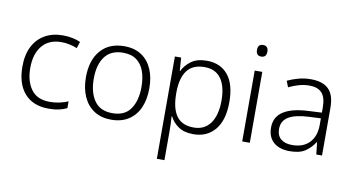

<svg xmlns="http://www.w3.org/2000/svg" viewBox="-88 -956 2611 1419"><g transform="rotate(10 1217.0 -246.5)"><path d="M301 10Q184 10 120.5 -62Q57 -134 57 -263Q57 -353 89 -415Q121 -477 178.5 -509.5Q236 -542 313 -542Q351 -542 385 -535Q419 -528 445 -516L429 -467Q402 -478 371 -484.5Q340 -491 312 -491Q217 -491 166.5 -430Q116 -369 116 -264Q116 -164 161 -102.5Q206 -41 301 -41Q340 -41 375 -49Q410 -57 438 -69V-18Q412 -5 378.5 2.5Q345 10 301 10Z M1009 -267Q1009 -183 981.5 -121Q954 -59 900.5 -24.5Q847 10 770 10Q696 10 643 -24Q590 -58 561.5 -120.5Q533 -183 533 -267Q533 -396 597 -469Q661 -542 774 -542Q850 -542 902.5 -507.5Q955 -473 982 -411Q1009 -349 1009 -267ZM592 -267Q592 -164 635.5 -101.5Q679 -39 771 -39Q864 -39 907 -102Q950 -165 950 -267Q950 -333 932 -384Q914 -435 875 -464Q836 -493 773 -493Q683 -493 637.5 -433Q592 -373 592 -267Z M1393 -542Q1495 -542 1552 -473Q1609 -404 1609 -269Q1609 -134 1549.5 -62Q1490 10 1387 10Q1317 10 1274 -20Q1231 -50 1211 -92H1207Q1209 -67 1210 -37.5Q1211 -8 1211 17V236H1154V-532H1201L1208 -433H1211Q1231 -476 1275 -509Q1319 -542 1393 -542ZM1385 -493Q1296 -493 1254 -437Q1212 -381 1211 -276V-266Q1211 -152 1252.5 -95.5Q1294 -39 1381 -39Q1463 -39 1506.5 -100.5Q1550 -162 1550 -270Q1550 -377 1508.5 -435Q1467 -493 1385 -493Z M1782 -729Q1821 -729 1821 -686Q1821 -642 1782 -642Q1743 -642 1743 -686Q1743 -729 1782 -729ZM1810 -532V0H1753V-532Z M2174 -541Q2264 -541 2308 -497Q2352 -453 2352 -358V0H2309L2299 -90H2296Q2267 -45 2225.5 -17.5Q2184 10 2110 10Q2033 10 1989 -28.5Q1945 -67 1945 -139Q1945 -219 2010 -260.5Q2075 -302 2199 -307L2296 -312V-349Q2296 -427 2264.5 -460Q2233 -493 2172 -493Q2131 -493 2093 -482Q2055 -471 2017 -453L1999 -499Q2037 -517 2081.5 -529Q2126 -541 2174 -541ZM2206 -265Q2104 -260 2054.5 -229.5Q2005 -199 2005 -139Q2005 -89 2035.5 -63.5Q2066 -38 2120 -38Q2203 -38 2249 -85.5Q2295 -133 2296 -217V-269Z"/></g></svg>

Font: Noto Traditional Nushu Light
Style: Regular
Weight: 300
Designer: LIU Zhao
Foundry: LiuZhao Studio
Version: Version 2.003; ttfautohint (v1.8.4.7-5d5b)